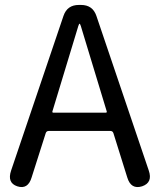

<svg xmlns="http://www.w3.org/2000/svg" viewBox="-20 -754 647 777"><path d="M50 0Q8 -14 25 -64L237 -690Q252 -734 299 -734H308Q355 -734 370 -690L582 -64Q599 -15 555 0Q510 14 495 -36L439 -215Q436 -224 427 -224H177Q168 -224 165 -215L108 -36Q93 14 50 0ZM192 -303Q191 -298 196 -298H408Q413 -298 412 -303L307 -649Q304 -658 302 -658Q300 -658 297 -649Z"/></svg>

Font: Resource Han Rounded KR
Style: Regular
Weight: 400
Designer: Cyano Hao (round all glyphs); Ryoko NISHIZUKA 西塚涼子 (kana, bopomofo & ideographs); Paul D. Hunt (Latin, Greek & Cyrillic)
Foundry: Cyano Hao
Version: 0.990